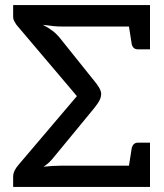

<svg xmlns="http://www.w3.org/2000/svg" viewBox="-20 -739 650 759"><path d="M32 0V-41Q32 -53 38 -65Q44 -77 52 -86L284 -359L45 -641Q41 -647 36.5 -655Q32 -663 32 -672V-719H573V-634H232Q208 -634 188.5 -636Q169 -638 149 -641Q171 -630 188 -617Q205 -604 219 -586L352 -420Q363 -407 371 -394Q379 -381 380 -369Q380 -356 374 -343.5Q368 -331 352 -311L198 -124Q184 -106 173 -96Q162 -86 152 -80Q171 -82 187.5 -83Q204 -84 220 -84H573V0ZM486 -60 501 -155Q504 -165 510 -170Q516 -175 525 -175H573V-84ZM486 -658 573 -634V-544H525Q516 -544 510 -548.5Q504 -553 501 -563Z"/></svg>

Font: Aleo Medium
Style: Regular
Weight: 500
Designer: Alessio Laiso
Foundry: Alessio Laiso
Version: Version 2.001;gftools[0.9.29]